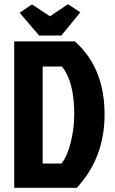

<svg xmlns="http://www.w3.org/2000/svg" viewBox="-20 -898 550 918"><path d="M274 -116H184V-580H276Q335 -508 335 -351Q335 -285 318.5 -218Q302 -151 274 -116ZM48 -700V0H347Q480 -143 480 -351Q480 -574 338 -700ZM273 -728H167L74 -837L133 -877L219 -820L305 -878L364 -839Z"/></svg>

Font: Jockey One
Style: Regular
Weight: 400
Designer: TypeTogether
Foundry: TypeTogether
Version: Version 1.002